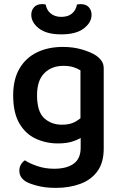

<svg xmlns="http://www.w3.org/2000/svg" viewBox="-20 -713 589 933"><path d="M262 -16Q204 -16 154 -39Q104 -62 74 -113.5Q44 -165 44 -250Q44 -327 74.5 -379.5Q105 -432 159.5 -458.5Q214 -485 285 -485Q336 -485 378.5 -472.5Q421 -460 447 -443Q464 -431 474 -416.5Q484 -402 484 -380V-69H371V-371Q357 -380 337 -386.5Q317 -393 288 -393Q231 -393 195.5 -357.5Q160 -322 160 -250Q160 -171 194.5 -139Q229 -107 281 -107Q319 -107 343 -120Q367 -133 383 -149L388 -53Q370 -39 338.5 -27.5Q307 -16 262 -16ZM372 5V-94H484V9Q484 77 453.5 119Q423 161 370 180.5Q317 200 252 200Q201 200 162.5 190Q124 180 107 170Q74 150 74 117Q74 99 82 86Q90 73 101 66Q125 82 162.5 94.5Q200 107 243 107Q304 107 338 82.5Q372 58 372 5ZM278 -631Q310 -631 329.5 -647Q349 -663 354 -691Q359 -692 363 -692.5Q367 -693 372 -693Q398 -693 411.5 -678Q425 -663 425 -641Q425 -604 387.5 -575Q350 -546 278 -546Q206 -546 169 -575Q132 -604 132 -641Q132 -663 145.5 -678Q159 -693 185 -693Q190 -693 194.5 -692.5Q199 -692 202 -691Q207 -663 227 -647Q247 -631 278 -631Z"/></svg>

Font: BalooTamma2SemiBold
Style: Regular
Weight: 600
Designer: Divya Kowshik, Shuchita Grover and Ek Type
Foundry: Ek Type
Version: Version 1.700